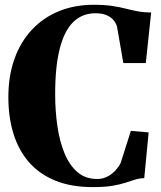

<svg xmlns="http://www.w3.org/2000/svg" viewBox="-20 -773 676 804"><path d="M368.5 10.5Q278 10.5 211.2 -16.8Q144.5 -44 101 -94.2Q57.5 -144.5 36.2 -213.5Q15 -282.5 15 -366Q15 -455.5 40.8 -527Q66.5 -598.5 114 -649Q161.5 -699.5 227 -726.2Q292.5 -753 372.5 -753Q417.5 -753 449.2 -748.2Q481 -743.5 506 -737Q531 -730.5 556.2 -725.8Q581.5 -721 613 -720.5L590.5 -509H496.5L470 -661.5Q466.5 -675 456 -688Q445.5 -701 426.8 -709.2Q408 -717.5 379.5 -717.5Q325 -717.5 287.5 -681.5Q250 -645.5 230.5 -570.5Q211 -495.5 211 -378.5Q211 -309.5 220.2 -245.5Q229.5 -181.5 250 -131.5Q270.5 -81.5 304 -52.5Q337.5 -23.5 386.5 -23.5Q411.5 -23.5 431.5 -34.5Q451.5 -45.5 465 -61Q478.5 -76.5 485 -90L528 -225L602.5 -218.5L584 -27Q563.5 -26.5 545.5 -20.8Q527.5 -15 505.2 -7.8Q483 -0.5 450.5 5Q418 10.5 368.5 10.5Z"/></svg>

Font: Merriweather 120pt ExtraBold
Style: Regular
Weight: 800
Version: Version 2.100